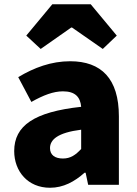

<svg xmlns="http://www.w3.org/2000/svg" viewBox="-20 -872 646 906"><path d="M216 14C279 14 332 -15 379 -57H384L396 0H541V-323C541 -501 458 -583 311 -583C222 -583 141 -553 66 -508L128 -391C185 -423 232 -441 277 -441C335 -441 359 -414 363 -368C141 -344 47 -279 47 -159C47 -64 111 14 216 14ZM277 -124C240 -124 216 -140 216 -173C216 -213 252 -246 363 -260V-169C337 -141 313 -124 277 -124ZM104 -704 172 -641 316 -742H320L465 -641L531 -704L408 -852H227Z"/></svg>

Font: Noto Sans HK Black
Style: Regular
Weight: 900
Designer: Ryoko NISHIZUKA 西塚涼子 (kana, bopomofo & ideographs); Paul D. Hunt (Latin, Greek & Cyrillic); Sandoll Communications 산돌커뮤니
Foundry: Adobe
Version: Version 2.004;hotconv 1.0.118;makeotfexe 2.5.65603